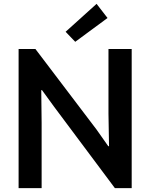

<svg xmlns="http://www.w3.org/2000/svg" viewBox="-20 -973 777 993"><path d="M76.2 -719.7H163.1L479.5 -302.7L540 -216.8H543.9L541 -385.7V-719.7H661.1V0H574.2L259.8 -420.9L197.3 -506.8H193.4L195.3 -336.9V0H76.2ZM319.3 -808.6 479.5 -953.1 536.1 -879.9 369.1 -756.8Z"/></svg>

Font: Reddit Sans Chocolate SemiBold
Style: Regular
Weight: 600
Designer: Stephen Hutchings
Foundry: Reddit
Version: Version 1.011